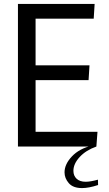

<svg xmlns="http://www.w3.org/2000/svg" viewBox="-20 -748 557 980"><path d="M71.6 -728H463L458.3 -652.6H161.6V-414.5H436.8L432.1 -339.1H161.6V-75.4H477.6L471.9 0H71.6ZM399 212Q352.8 212 331.1 186.8Q309.4 161.7 309.4 131.8Q309.4 90.3 347.1 50.3Q384.8 10.4 450.2 -5.2L471.9 0Q418.7 18.7 386.7 53.4Q354.7 88.1 354.7 124Q354.7 149.1 371.1 164.4Q387.4 179.7 417.4 179.7Q430.6 179.7 446.6 176.8Q462.5 173.9 479.9 169.1L480.6 196.4Q457.1 204.2 436.5 208.1Q415.9 212 399 212Z"/></svg>

Font: Murecho Thin
Style: Regular
Weight: 100
Designer: Neil Summerour
Foundry: Positype
Version: Version 1.010